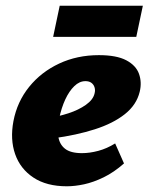

<svg xmlns="http://www.w3.org/2000/svg" viewBox="-20 -636 520 672"><path d="M214 16Q143 16 97 -14.5Q51 -45 33 -96.5Q15 -148 27 -212Q40 -280 82 -332Q124 -384 187 -413.5Q250 -443 326 -443Q388 -443 422 -425Q456 -407 466.5 -377.5Q477 -348 469 -315Q458 -269 417 -236.5Q376 -204 312 -183.5Q248 -163 167 -152L150 -223Q184 -228 219.5 -239.5Q255 -251 280.5 -269Q306 -287 311 -309Q314 -320 311 -330Q308 -340 300 -346Q292 -352 279 -352Q258 -352 240 -334.5Q222 -317 208.5 -288Q195 -259 187 -221Q180 -186 184 -158.5Q188 -131 207.5 -115.5Q227 -100 267 -100Q294 -100 324 -108Q354 -116 383 -134L414 -64Q379 -33 343 -15.5Q307 2 274.5 9Q242 16 214 16ZM166 -507 189 -616H480L457 -507Z"/></svg>

Font: Ysabeau Black
Style: Italic
Weight: 900
Italic angle: -12°
Version: Version 2.000;gftools[0.9.27.dev2+g8671c4b]